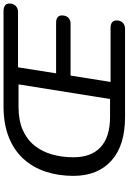

<svg xmlns="http://www.w3.org/2000/svg" viewBox="164 -910 745 1114"><g transform="rotate(-90 537.0 -352.5)"><path d="M415 0Q251 0 163 -78.5Q75 -157 74 -298Q74 -385 98 -459Q122 -533 172 -588.5Q222 -644 298.5 -674.5Q375 -705 478 -705H1029Q1051 -705 1062.5 -696.5Q1074 -688 1074 -672Q1074 -647 1060 -634Q1046 -621 1025 -621H704L669 -400H962Q983 -400 994 -391.5Q1005 -383 1005 -366Q1005 -342 991.5 -329Q978 -316 956 -316H656L619 -84H932Q953 -84 964.5 -75.5Q976 -67 976 -50Q976 -26 962.5 -13Q949 0 927 0ZM416 -87H520L605 -618H476Q397 -618 341.5 -594Q286 -570 250.5 -526Q215 -482 198.5 -424Q182 -366 182 -299Q182 -196 241 -141.5Q300 -87 416 -87Z"/></g></svg>

Font: Nunito ExtraLight SemiBold
Style: Italic
Weight: 600
Italic angle: -9°
Version: Version 3.602